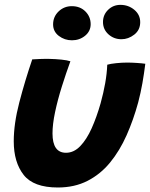

<svg xmlns="http://www.w3.org/2000/svg" viewBox="-20 -762 633 810"><path d="M432.5 -489Q446 -493 470.2 -495.5Q494.5 -498 516.5 -498Q535 -498 557.2 -496.5Q579.5 -495 593 -493Q588 -452.5 580.8 -411.2Q573.5 -370 563 -330Q543 -256.5 514 -191.2Q485 -126 444.5 -76.5Q404 -27 349.2 1Q294.5 29 224 29Q121.5 29 79.8 -24.2Q38 -77.5 38 -166Q38 -240 61.5 -330.2Q85 -420.5 116 -511.5Q129.5 -512.5 150.8 -513.2Q172 -514 189.5 -513.5Q214.5 -513 239 -510.5Q263.5 -508 277 -503.5Q258.5 -453 241 -397.2Q223.5 -341.5 212.5 -289.8Q201.5 -238 201.5 -199Q201.5 -117.5 258.5 -117.5Q291.5 -117.5 318.5 -145.5Q345.5 -173.5 366.8 -221Q388 -268.5 404.5 -326.5Q416.5 -370 423.8 -411Q431 -452 432.5 -489ZM492.5 -596.5Q460.5 -596.5 437.5 -617.2Q414.5 -638 414.5 -669Q414.5 -699.5 436 -720.5Q457.5 -741.5 488 -741.5Q521.5 -741.5 546.5 -720.8Q571.5 -700 571.5 -668.5Q571.5 -635.5 546.5 -616Q521.5 -596.5 492.5 -596.5ZM283.5 -592Q252.5 -592 228.2 -610.5Q204 -629 204 -659Q204 -691.5 227.2 -713.8Q250.5 -736 283 -736Q318 -736 340.2 -713.8Q362.5 -691.5 362.5 -660Q362.5 -630.5 339 -611.2Q315.5 -592 283.5 -592Z"/></svg>

Font: Grandstander
Style: Bold Italic
Weight: 700
Italic angle: -15°
Designer: Tyler Finck
Foundry: Etcetera Type Co
Version: Version 1.200; ttfautohint (v1.8.3)